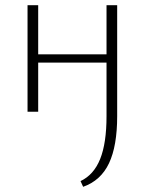

<svg xmlns="http://www.w3.org/2000/svg" viewBox="-20 -430 557 739"><path d="M300 289 290 267Q341 243 365.5 182Q390 121 390 17V-410H431V17Q431 132 399.5 198.5Q368 265 300 289ZM86 0V-410H127V0ZM105 -189V-221H411V-189Z"/></svg>

Font: Ysabeau Infant ExtraLight
Style: Regular
Weight: 250
Designer: Christian Thalmann (Catharsis Fonts)
Version: Version 2.001;gftools[0.9.30]; featfreeze: ss01,ss02,lnum